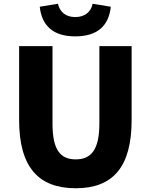

<svg xmlns="http://www.w3.org/2000/svg" viewBox="-20 -990 803 1024"><path d="M384 14C582 14 682 -99 682 -350V-744H510V-331C510 -190 465 -140 384 -140C302 -140 260 -190 260 -331V-744H82V-350C82 -99 185 14 384 14ZM381 -796C497 -796 560 -850 571 -954L474 -970C465 -925 431 -899 381 -899C332 -899 299 -925 289 -970L192 -954C203 -850 267 -796 381 -796Z"/></svg>

Font: Noto Sans Korean Black
Style: Bold
Weight: 900
Designer: Ryoko NISHIZUKA (kana & ideographs); Paul D. Hunt (Latin, Greek & Cyrillic); Wenlong ZHANG (bopomofo); Sandoll Communica
Foundry: Adobe Systems Incorporated
Version: Version 1.000;PS 1;hotconv 1.0.78;makeotf.lib2.5.61930